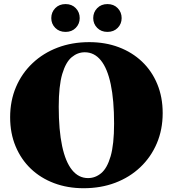

<svg xmlns="http://www.w3.org/2000/svg" viewBox="-20 -932 870 966"><path d="M429 -720Q510 -720 577.5 -694.5Q645 -669 694.5 -622Q744 -575 771.2 -509.2Q798.5 -443.5 798.5 -363Q798.5 -280 769 -210.8Q739.5 -141.5 686 -90.8Q632.5 -40 560 -12.5Q487.5 15 400.5 15Q320 15 252.2 -10.5Q184.5 -36 135.2 -83Q86 -130 58.5 -195.8Q31 -261.5 31 -342Q31 -425 60.5 -494.2Q90 -563.5 143.8 -614.2Q197.5 -665 270 -692.5Q342.5 -720 429 -720ZM423 -36Q459.5 -36 489.2 -60.8Q519 -85.5 536.5 -145.5Q554 -205.5 554 -310Q554 -428 537.2 -507.8Q520.5 -587.5 487.5 -628.2Q454.5 -669 406.5 -669Q370.5 -669 340.8 -644.2Q311 -619.5 293.2 -559.8Q275.5 -500 275.5 -395Q275.5 -277.5 292.5 -197.5Q309.5 -117.5 342.5 -76.8Q375.5 -36 423 -36ZM310 -771.5Q278 -771.5 258 -791.8Q238 -812 238 -841Q238 -870.5 258 -891Q278 -911.5 310 -911.5Q341.5 -911.5 361.2 -891Q381 -870.5 381 -841Q381 -812 361.2 -791.8Q341.5 -771.5 310 -771.5ZM520.5 -771.5Q489 -771.5 469 -791.8Q449 -812 449 -841Q449 -870.5 469 -891Q489 -911.5 520.5 -911.5Q552.5 -911.5 572.2 -891Q592 -870.5 592 -841Q592 -812 572.2 -791.8Q552.5 -771.5 520.5 -771.5Z"/></svg>

Font: Newsreader 60pt ExtraBold
Style: Regular
Weight: 800
Designer: Hugues Gentile
Foundry: Production Type
Version: Version 1.003